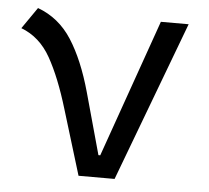

<svg xmlns="http://www.w3.org/2000/svg" viewBox="-44 -573 673 619"><g transform="rotate(5 293.0 -263.5)"><path d="M231.9 0 167.5 -210.9Q137.7 -310.1 102.5 -372.6Q67.4 -435.1 6.8 -458L54.7 -527.3Q123.5 -502 165 -437.5Q206.5 -373 234.9 -271L290 -71.8H295.9L453.1 -517.6H543L348.6 0Z"/></g></svg>

Font: CaskaydiaMono NF SemiLight
Style: Regular
Weight: 350
Designer: Aaron Bell
Foundry: Saja Typeworks
Version: Version 2111.001; ttfautohint (v1.8.4);Nerd Fonts 3.1.1